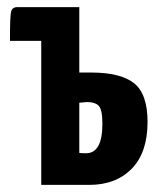

<svg xmlns="http://www.w3.org/2000/svg" viewBox="-20 -520 448 540"><path d="M236 -316Q319 -316 357 -286Q395 -256 395 -177Q395 -91 350.5 -45.5Q306 0 231 0H96V-405H8Q8 -473 11 -486.5Q14 -500 29 -500H203V-316ZM203 -90Q209 -89 222 -89Q268 -89 268 -172Q268 -211 258 -222Q248 -233 224 -233L203 -231Z"/></svg>

Font: Yanone Kaffeesatz Bold
Style: Regular
Weight: 700
Designer: Yanone (Cyrillic: Daniel Pouzeot)
Foundry: Yanone
Version: Version 1.003;PS 001.003;hotconv 1.0.88;makeotf.lib2.5.64775